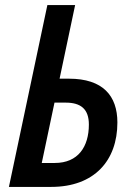

<svg xmlns="http://www.w3.org/2000/svg" viewBox="-20 -734 524 754"><path d="M15 0H181C350 0 441 -103 441 -253C441 -358 384 -425 251 -425H214L275 -714H166ZM144 -94 194 -331H238C297 -331 329 -306 329 -245C329 -158 287 -94 195 -94Z"/></svg>

Font: Noto Sans Display SemiCondensed Medium
Style: Italic
Weight: 500
Width: 4
Italic angle: -12°
Designer: Monotype Design Team
Foundry: Monotype Imaging Inc.
Version: Version 1.900